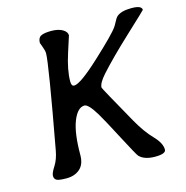

<svg xmlns="http://www.w3.org/2000/svg" viewBox="-102 -773 844 873"><g transform="rotate(-15 320.5 -336.5)"><path d="M641.1 -656.2Q641.1 -654.8 548.1 -568.1Q455.1 -481.4 400.4 -420.4Q368.2 -384.3 368.2 -363.3Q368.2 -358.9 468.3 -181.2Q502.9 -120.1 538.3 -83.7Q573.7 -47.4 573.7 -16.6Q573.7 3.4 522.9 3.4Q472.2 3.4 448.7 -21.5Q441.4 -29.8 392.3 -123.5Q343.3 -217.3 324.7 -248Q290.5 -304.7 272 -304.7Q239.3 -304.7 217.5 -250Q195.8 -195.3 195.8 -92.8Q195.8 -48.8 171.4 -27.3Q147 -5.9 108.9 -5.9Q70.8 -5.9 60.8 -12.5Q50.8 -19 50.8 -32.5Q50.8 -45.9 68.4 -73Q85.9 -100.1 93.3 -141.1Q165 -530.8 165 -579.1Q165 -591.3 157.5 -611.1Q149.9 -630.9 149.9 -631.8Q149.9 -655.8 165 -663.6Q180.2 -671.4 213.4 -671.4Q246.6 -671.4 266.6 -659.7Q286.6 -647.9 286.6 -631.3Q286.6 -630.9 262.2 -555.4Q237.8 -480 237.8 -426.8Q237.8 -404.3 251 -404.3Q280.3 -404.3 377.9 -494.9Q475.6 -585.4 495.6 -614.7Q499.5 -620.1 508.1 -636.5Q516.6 -652.8 522.5 -658.2Q543.9 -677.2 592.5 -677.2Q641.1 -677.2 641.1 -656.2Z"/></g></svg>

Font: Averia Libre
Style: Italic
Weight: 400
Italic angle: -7.90001°
Version: Version 1.002